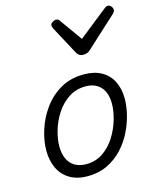

<svg xmlns="http://www.w3.org/2000/svg" viewBox="-126 -932 856 1039"><g transform="rotate(-15 302.0 -412.5)"><path d="M236 19Q177 19 136 -5.5Q95 -30 74.5 -73.5Q54 -117 54 -172Q54 -226 73 -286.5Q92 -347 130 -400Q168 -453 224.5 -486Q281 -519 357 -519Q415 -519 455.5 -496Q496 -473 516.5 -431.5Q537 -390 537 -335Q537 -294 525.5 -246.5Q514 -199 490.5 -152Q467 -105 431 -66.5Q395 -28 346 -4.5Q297 19 236 19ZM244 -46Q298 -46 339 -74Q380 -102 407.5 -146Q435 -190 449 -238Q463 -286 463 -328Q463 -368 449.5 -396Q436 -424 410.5 -439Q385 -454 349 -454Q295 -454 253.5 -426.5Q212 -399 184 -356Q156 -313 142 -265Q128 -217 128 -177Q128 -136 141.5 -106.5Q155 -77 181.5 -61.5Q208 -46 244 -46ZM578 -844Q588 -844 596 -835Q604 -826 604 -816Q604 -808 601 -803.5Q598 -799 594 -795L425 -640Q414 -629 403.5 -625.5Q393 -622 380 -622Q370 -622 361.5 -627Q353 -632 347 -642L262 -800Q259 -806 257.5 -811Q256 -816 256 -819Q256 -830 268 -837Q280 -844 287 -844Q296 -844 301 -840Q306 -836 309 -830L397 -707L553 -831Q560 -836 565 -840Q570 -844 578 -844Z"/></g></svg>

Font: Playwrite DK Loopet Light
Style: Regular
Weight: 300
Version: Version 1.003